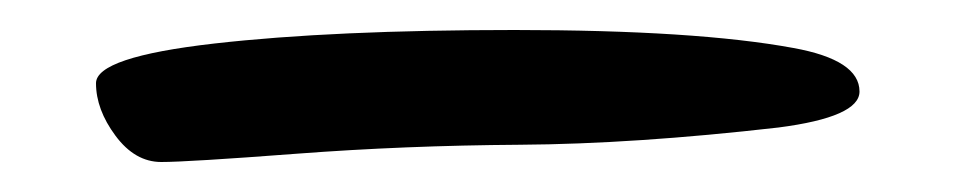

<svg xmlns="http://www.w3.org/2000/svg" viewBox="-20 -87 648 128"><path d="M553 -26Q553 -9 499 -2Q403 9 326.5 9.5Q250 10 177.5 15.5Q105 21 87.5 21Q70 21 57 3.5Q44 -14 44 -31.5Q44 -49 123 -58Q202 -67 323 -67Q444 -67 509 -55Q553 -47 553 -26Z"/></svg>

Font: Kalam
Style: Regular
Weight: 400
Designer: Lipi Raval (Devanagari and Latin), Jonny Pinhorn (Latin)
Foundry: Indian Type Foundry
Version: Version 2.001;PS 1.0;hotconv 1.0.79;makeotf.lib2.5.61930; tt